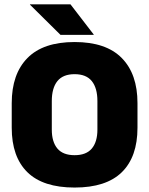

<svg xmlns="http://www.w3.org/2000/svg" viewBox="-20 -847 687 884"><path d="M323.5 16.5Q178 16.5 106 -54.2Q34 -125 34 -259V-372Q34 -506.5 106.5 -580Q179 -653.5 323.5 -653.5Q468 -653.5 540.5 -580Q613 -506.5 613 -372V-259Q613 -125 541 -54.2Q469 16.5 323.5 16.5ZM323.5 -132.5Q377 -132.5 402.8 -163.2Q428.5 -194 428.5 -250V-381.5Q428.5 -441.5 402.8 -473.5Q377 -505.5 323.5 -505.5Q270 -505.5 244.2 -473.5Q218.5 -441.5 218.5 -381.5V-250Q218.5 -194 244.2 -163.2Q270 -132.5 323.5 -132.5ZM304.5 -827 411.5 -688V-686.5H258.5L118 -825.5V-827Z"/></svg>

Font: Anek Gurmukhi ExtraBold
Style: Regular
Weight: 800
Designer: Sarang Kulkarni (Gurmukhi), Yesha Goshar (Latin)
Foundry: Ek Type
Version: Version 1.003